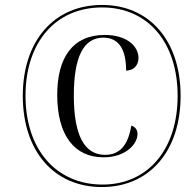

<svg xmlns="http://www.w3.org/2000/svg" viewBox="-20 -745 782 775"><path d="M391 10C584 10 709 -136 709 -358C709 -580 584 -725 392 -725C197 -725 72 -579 72 -358C72 -136 197 10 391 10ZM394 0C208 0 83 -140 83 -359C83 -574 204 -715 392 -715C577 -715 697 -574 697 -358C697 -142 577 0 394 0ZM398 -110C488 -110 535 -164 535 -204C535 -221 526 -233 510 -238C497 -158 463 -120 404 -120C319 -120 278 -202 278 -359C278 -517 318 -593 397 -593C459 -593 489 -547 489 -460C517 -460 539 -479 539 -511C539 -559 491 -604 403 -604C273 -604 211 -512 211 -362C211 -199 280 -110 398 -110Z"/></svg>

Font: Noto Serif Display Condensed ExtraBold
Style: Italic
Weight: 800
Width: 3
Italic angle: -12°
Designer: Monotype Design Team
Foundry: Monotype Imaging Inc.
Version: Version 2.009